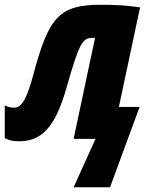

<svg xmlns="http://www.w3.org/2000/svg" viewBox="-62 -583 641 806"><path d="M247 203H400L524 -134H437L526 -552C472 -560 428 -563 362 -563C186 -563 143 -512 78 -270C54 -181 33 -131 -2 -131C-14 -131 -30 -133 -42 -141V-3C-22 7 -8 10 21 10C129 10 178 -79 217 -214C270 -400 284 -424 325 -424H337L247 0H339Z"/></svg>

Font: Noto Sans UI Condensed Black
Style: Italic
Weight: 900
Width: 3
Italic angle: -192°
Designer: Monotype Design Team
Foundry: Monotype Imaging Inc.
Version: Version 1.901